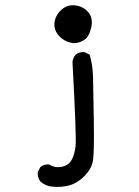

<svg xmlns="http://www.w3.org/2000/svg" viewBox="-20 -599 540 747"><path d="M182 127Q157 125 137 107Q125 91 127 70L137 51Q151 39 172 41Q193 55 219.5 50Q246 45 258 24.5Q270 4 274 -29.5Q278 -63 262 -358Q264 -374 274 -386Q288 -398 310 -396L329 -386Q341 -345 342 -299Q343 -253 345 -126.5Q347 0 341 29.5Q335 59 308.5 86Q282 113 250.5 122Q219 131 182 127ZM266 -431Q233 -435 211 -458Q189 -481 192 -510Q195 -539 218.5 -560.5Q242 -582 273 -578Q304 -574 323.5 -551.5Q343 -529 335 -492.5Q327 -456 307.5 -443.5Q288 -431 266 -431Z"/></svg>

Font: NaniFont Regular
Style: Regular
Weight: 400
Designer: Nanigashitei
Version: Version 1.036